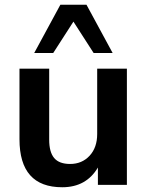

<svg xmlns="http://www.w3.org/2000/svg" viewBox="-20 -778 619 808"><path d="M242 10Q62 10 62 -192V-489H187V-190Q187 -138 208 -113Q229 -88 275 -88Q325 -88 357 -122.5Q389 -157 389 -214V-489H514V0H392V-73Q343 10 242 10ZM124 -555 234 -758H344L454 -555H374L289 -687L204 -555Z"/></svg>

Font: Nunito Sans
Style: Bold
Weight: 700
Designer: Vernon Adams
Foundry: Vernon Adams
Version: Version 3.101; ttfautohint (v1.8.4.7-5d5b);gftools[0.9.27]